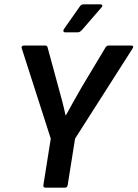

<svg xmlns="http://www.w3.org/2000/svg" viewBox="-20 -865 634 885"><path d="M190 0Q178 0 180 -12L214 -226L80 -643Q78 -648 81 -651.5Q84 -655 89 -655H188Q199 -655 200 -644L249 -464Q258 -432 266.5 -399.5Q275 -367 282 -334H284Q302 -367 320 -399Q338 -431 357 -464L465 -644Q471 -655 480 -655H586Q592 -655 593.5 -651.5Q595 -648 592 -643L326 -226L292 -12Q290 0 280 0ZM280 -716Q274 -716 272.5 -720.5Q271 -725 274 -730L347 -834Q354 -845 365 -845H443Q450 -845 451.5 -840.5Q453 -836 448 -831L358 -727Q354 -723 349.5 -719.5Q345 -716 338 -716Z"/></svg>

Font: Sofia Sans Semi Condensed
Style: Bold Italic
Weight: 700
Italic angle: -9°
Version: Version 4.100